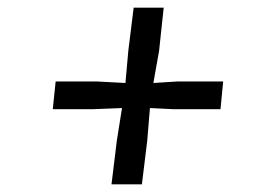

<svg xmlns="http://www.w3.org/2000/svg" viewBox="-20 -572 709 502"><path d="M285.5 -204.5 299 -289.5 222.5 -286.5H118L125.5 -359H233L308 -355L315.5 -439.5L329.5 -552H408L396 -439.5L381 -355L444 -359H563.5L556.5 -286.5H433.5L372 -289.5L365 -204.5L351 -90H271.5Z"/></svg>

Font: Merriweather 20pt
Style: Italic
Weight: 400
Italic angle: -7.8°
Version: Version 2.101